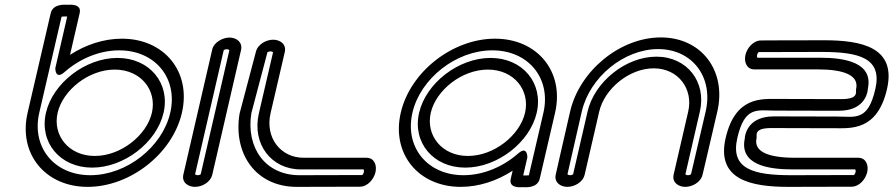

<svg xmlns="http://www.w3.org/2000/svg" viewBox="-20 -776 3829 823"><path d="M197.2 -718.7 98.3 -292.6C57.6 -116.3 174.3 25 355.7 25C537.2 25 719.1 -116.3 759.8 -292.6C800.5 -468.9 683.8 -610.2 502.4 -610.2C424.6 -610.2 347 -584.3 280.2 -540.9L321.5 -719.7C331.3 -762.2 276.8 -755.5 269.5 -755.5C261.1 -755.5 207.2 -762.1 197.2 -718.7ZM243.9 -704.6C252.7 -705.7 262.4 -705.6 268.1 -705L217.1 -484C217.1 -484 216 -431.3 256.7 -467.2C321.3 -524 405.8 -560.2 490.8 -560.2C646.5 -560.2 743.7 -439.3 709.8 -292.6C675.9 -145.9 523 -25 367.3 -25C211.6 -25 114.4 -145.9 148.3 -292.6ZM681.1 -292.6C710.4 -419.5 621.1 -527.7 483.3 -527.7C345.6 -527.7 206.3 -419.5 177 -292.6C147.7 -165.7 237 -57.5 374.8 -57.5C512.5 -57.5 651.8 -165.7 681.1 -292.6ZM631.1 -292.6C608.9 -196.5 498.9 -107.5 386.3 -107.5C273.8 -107.5 204.8 -196.5 227 -292.6C249.2 -388.7 359.2 -477.7 471.8 -477.7C584.3 -477.7 653.3 -388.7 631.1 -292.6Z M1013.4 -562.4C1020.2 -595.7 993.2 -615 963.5 -615C934.8 -615 898.1 -595 890.3 -566.2C886.7 -552.3 766.6 -30.7 766 -28C758.1 6.2 786.5 25 815.8 25C844.9 25 882.1 6.4 890.1 -28ZM963.1 -560.7 840.3 -29C838.9 -27.8 834 -25 827.3 -25C820.5 -25 816.9 -28.1 816.2 -29.1C822.6 -56.9 933.8 -539 939 -560.9C940.4 -562.2 945.3 -565 952 -565C959.5 -565 962.6 -561.5 963.1 -560.7Z M1200.7 -552.9C1208.5 -587.2 1180 -605.8 1150.9 -605.8C1121.7 -605.8 1084.5 -586.8 1076.7 -553.2L1007.5 -291.3C1007.3 -290.7 1007.1 -289.6 1006.9 -288.8C978.7 -117.8 1075.8 25 1252 25C1413.7 25 1522.3 24.3 1522.3 24.3C1556.5 24.3 1582.8 -8.6 1589.5 -37.8C1596.2 -66.9 1585.2 -99.8 1550.8 -99.8C1550.8 -99.8 1392.4 -99.8 1280.8 -99.8C1183.6 -99.8 1115.4 -185.3 1139.7 -290.5C1166.4 -406.1 1198.4 -543.1 1200.7 -552.9ZM1150.4 -551.7C1147.1 -537.5 1115.7 -403.1 1089.7 -290.5C1059.1 -157.9 1143.5 -49.8 1269.3 -49.8C1375.8 -49.8 1525.5 -49.8 1538.3 -49.8C1539.2 -48.7 1541.1 -44.5 1539.5 -37.8C1537.9 -30.9 1533.9 -26.6 1532.7 -25.7C1521.2 -25.6 1416.1 -25 1263.6 -25C1116.8 -25 1033.8 -143.4 1057.4 -290.9L1126.3 -551.7C1127.8 -553 1132.6 -555.8 1139.3 -555.8C1146.2 -555.8 1149.8 -552.7 1150.4 -551.7Z M2293.7 -10.4 2359.3 -292.6C2400 -468.9 2283.3 -610.2 2101.9 -610.2C1920.5 -610.2 1738.5 -468.9 1697.8 -292.6C1657.1 -116.3 1773.8 25 1955.2 25C2033 25 2110.6 -0.9 2177.4 -44.3C2174.9 -33.6 2172 -21 2169.3 -9.5C2159.5 33 2214 26.3 2221.4 26.3C2229.7 26.3 2283.7 32.8 2293.7 -10.4ZM2247 -24.6C2238.1 -23.5 2228.4 -23.6 2222.7 -24.2L2240.5 -101.2C2240.5 -101.2 2241.7 -153.9 2200.9 -118C2136.3 -61.2 2051.8 -25 1966.8 -25C1811.1 -25 1713.9 -145.9 1747.8 -292.6C1781.7 -439.3 1934.6 -560.2 2090.3 -560.2C2246 -560.2 2343.2 -439.3 2309.3 -292.6ZM1776.5 -292.6C1747.2 -165.7 1836.5 -57.5 1974.3 -57.5C2112 -57.5 2251.3 -165.7 2280.6 -292.6C2309.9 -419.5 2220.6 -527.7 2082.8 -527.7C1945.1 -527.7 1805.8 -419.5 1776.5 -292.6ZM1826.5 -292.6C1848.7 -388.7 1958.7 -477.7 2071.3 -477.7C2183.8 -477.7 2252.8 -388.7 2230.6 -292.6C2208.4 -196.5 2098.4 -107.5 1985.8 -107.5C1873.3 -107.5 1804.3 -196.5 1826.5 -292.6Z M2991.7 -27.9C2991.7 -28 3017.5 -136.4 3054.8 -298C3095.2 -473.2 2986.7 -615.6 2812.6 -615.6C2638.5 -615.6 2464.3 -473.2 2423.8 -298C2386.5 -136.4 2362.2 -27.9 2362.2 -27.9C2354.3 6.3 2382.9 25 2412 25C2441.1 25 2478.4 6.4 2486.3 -28C2486.3 -28 2522.9 -186.5 2548.6 -298C2571.1 -395.2 2676.9 -483.1 2782 -483.1C2887.2 -483.1 2952.4 -395.2 2930 -298C2904.2 -186.5 2867.6 -28 2867.6 -28C2859.7 6.4 2888.3 25 2917.4 25C2946.5 25 2983.8 6.3 2991.7 -27.9ZM2942 -29C2940.6 -27.8 2935.7 -25 2929 -25C2922.1 -25 2918.5 -28.1 2917.9 -29C2921.1 -43.2 2955.5 -191.8 2980 -298C3009 -423.8 2926.2 -533.1 2793.6 -533.1C2661 -533.1 2527.7 -423.8 2498.6 -298C2474 -191.5 2439.5 -41.8 2436.6 -29C2435.2 -27.8 2430.3 -25 2423.6 -25C2416.7 -25 2413.1 -28.1 2412.4 -29C2415 -40.5 2438.6 -145.5 2473.8 -298C2508 -445.8 2654.9 -565.6 2801.1 -565.6C2947.2 -565.6 3038.9 -445.8 3004.8 -298C2969.4 -145 2944.4 -39.5 2942 -29Z M3304.2 -301.9C3465.7 -301.9 3573.8 -301.2 3574 -301.2C3588.4 -301.2 3601.4 -302.4 3613.2 -304.7C3691.3 -320.1 3699.9 -383.9 3700.2 -396.6C3723.3 -507.7 3602.4 -528.6 3495.5 -528.6C3389 -528.6 3239.4 -528.5 3226.6 -528.5C3225.6 -529.6 3223.8 -533.9 3225.3 -540.6C3226.9 -547.5 3231 -551.8 3232.1 -552.7C3243.6 -552.7 3348.7 -553.4 3501.3 -553.4C3664.3 -553.4 3762.7 -526.6 3732 -393.9C3700 -255.1 3645.8 -276.4 3568.3 -276.4C3407 -276.4 3301 -277.3 3297.8 -277.1C3281 -277 3271.4 -276 3259.3 -273.6C3181.3 -258.1 3172.6 -194.5 3172.4 -181.7C3149.2 -70.6 3270.2 -49.8 3377 -49.8C3483.5 -49.8 3633.2 -49.8 3646 -49.8C3646.9 -48.7 3648.8 -44.5 3647.2 -37.8C3645.6 -30.9 3641.6 -26.6 3640.4 -25.7C3628.9 -25.6 3523.8 -25 3371.3 -25C3208.2 -25 3109.9 -51.8 3140.5 -184.5C3172.5 -323.3 3226.8 -301.9 3304.2 -301.9ZM3315.8 -351.9C3246.2 -351.9 3131.9 -363.9 3090.5 -184.5C3049 -4.9 3199.8 25 3359.7 25C3521.4 25 3630 24.3 3630 24.3C3664.2 24.3 3690.5 -8.6 3697.2 -37.8C3703.9 -66.9 3692.9 -99.8 3658.5 -99.8C3658.5 -99.8 3500.1 -99.8 3388.5 -99.8C3273.3 -99.8 3209.4 -125.5 3223 -184.5C3225.6 -196.1 3208.8 -227.3 3286.9 -227.1C3287.2 -227.1 3287.3 -227.1 3287.8 -227.2C3295.8 -227.2 3402 -226.4 3556.8 -226.4C3626.3 -226.4 3740.6 -214.5 3782 -393.9C3823.5 -573.5 3672.7 -603.4 3512.8 -603.4C3351.2 -603.4 3242.5 -602.6 3242.5 -602.6C3208.3 -602.6 3182 -569.7 3175.3 -540.6C3168.6 -511.5 3179.6 -478.5 3214 -478.5C3214 -478.5 3372.5 -478.6 3484 -478.6C3599.2 -478.6 3663.2 -452.8 3649.6 -393.9C3646.9 -382.3 3663.6 -351 3585.7 -351.2C3585.7 -351.2 3477.3 -351.9 3315.8 -351.9Z"/></svg>

Font: Hi.
Style: Regular
Weight: 400
Designer: Mew Too, Robert Jablonski
Foundry: Cannot Into Space Fonts
Version: Version 1.996